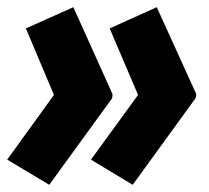

<svg xmlns="http://www.w3.org/2000/svg" viewBox="-27 -544 580 534"><path d="M110 -30 -7 -100 123 -280 45 -465 177 -524 286 -282 285 -271ZM342 -30 226 -100 357 -280 278 -465 409 -524 519 -282 517 -271Z"/></svg>

Font: Noto Sans Display Condensed Black
Style: Italic
Weight: 900
Width: 3
Italic angle: -192°
Designer: Monotype Design Team
Foundry: Monotype Imaging Inc.
Version: Version 1.900